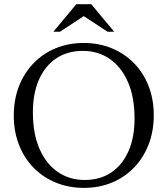

<svg xmlns="http://www.w3.org/2000/svg" viewBox="-20 -904 815 934"><path d="M387 -695Q461 -695 523.5 -669.2Q586 -643.5 631.8 -596.8Q677.5 -550 702.8 -485.5Q728 -421 728 -343.5Q728 -266 703 -201.2Q678 -136.5 632.2 -89Q586.5 -41.5 524.5 -15.8Q462.5 10 388.5 10Q314 10 251.5 -15.8Q189 -41.5 143.2 -88.2Q97.5 -135 72.2 -199.8Q47 -264.5 47 -341.5Q47 -419 72 -483.8Q97 -548.5 142.8 -596Q188.5 -643.5 250.8 -669.2Q313 -695 387 -695ZM391.5 -28.5Q467 -28.5 521.2 -65Q575.5 -101.5 605 -168.5Q634.5 -235.5 634.5 -327Q634.5 -432 602.2 -505.5Q570 -579 513.2 -617.8Q456.5 -656.5 383 -656.5Q308 -656.5 253.5 -620Q199 -583.5 169.5 -516.5Q140 -449.5 140 -358Q140 -253.5 172.2 -179.8Q204.5 -106 261.5 -67.2Q318.5 -28.5 391.5 -28.5ZM377 -832.5H398L271.5 -749.5H239.5L351 -883.5H424L535.5 -749.5H503.5Z"/></svg>

Font: Newsreader 36pt
Style: Regular
Weight: 400
Designer: Hugues Gentile
Foundry: Production Type
Version: Version 1.003